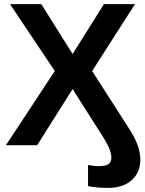

<svg xmlns="http://www.w3.org/2000/svg" viewBox="-20 -708 707 936"><path d="M466.8 -64.9 334 -273.9 161.1 0H8.8L247.1 -361.8L28.8 -688H181.2L334 -444.8L486.8 -688H638.2L429.2 -361.8L607.9 -83Q664.1 2 664.1 69.8Q664.1 133.3 621.6 170.7Q579.1 208 506.8 208Q451.2 208 409.2 199.2V96.2Q437.5 102.1 460 102.1Q494.6 102.1 508.8 92Q522.9 82 522.9 60.1Q522.9 39.1 510.3 10.5Q497.6 -18.1 466.8 -64.9Z"/></svg>

Font: Libra Sans Modern
Style: Bold
Weight: 700
Foundry: Stefan Peev, Context Ltd
Version: Version 1.000